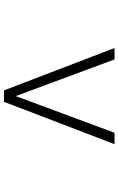

<svg xmlns="http://www.w3.org/2000/svg" viewBox="172 -800 617 1002"><g transform="rotate(-90 481.0 -298.5)"><path d="M731.9 -9.8H672.4L481 -525.4L289.6 -9.8H230L451.2 -586.9H510.7Z"/></g></svg>

Font: Dai Banna SIL Light
Style: BoldOblique
Weight: 700
Italic angle: -11°
Designer: Victor Gaultney
Foundry: SIL International
Version: Version 2.000